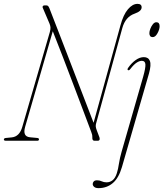

<svg xmlns="http://www.w3.org/2000/svg" viewBox="-38 -728 846 993"><path d="M92 -72Q77.5 -21.5 117.5 -18L154.5 -14.5Q164 -13.5 163.5 -7Q163.5 0 154.5 0H-6Q-18.5 0 -18 -6.5Q-17.5 -14 -6.5 -14.5L23 -17.5Q63 -21.5 77.5 -72.5L219.5 -561.5Q224 -577.5 223 -587Q222 -596.5 218 -606L183 -688Q181 -692.5 183.5 -696.2Q186 -700 191 -700H202Q209 -700 213 -694Q217 -688 221.5 -675Q240.5 -626 264.2 -565Q288 -504 313.2 -438Q338.5 -372 363.2 -308Q388 -244 409.2 -188.5Q430.5 -133 446 -93L585 -597Q600 -652.5 623.8 -680.2Q647.5 -708 673 -708Q695 -708 694.5 -689.5Q694 -670 658.5 -657.5Q610.5 -641 594.5 -582.5L459 -89.5Q457 -82.5 457.2 -74.8Q457.5 -67 462.5 -54L476.5 -17Q481 0 467.5 0H450.5Q438.5 0 439.5 -17.5Q439.5 -27 438.2 -32.2Q437 -37.5 433.5 -46.5Q415.5 -94.5 391.5 -158.2Q367.5 -222 340.5 -293.2Q313.5 -364.5 286.5 -434.8Q259.5 -505 235 -566.5ZM752 -536Q734.5 -536 734.5 -556.5Q734.5 -566 739.5 -579.2Q744.5 -592.5 752.8 -602.8Q761 -613 770.5 -613Q787.5 -613 787.5 -592.5Q787.5 -576 776.5 -556Q765.5 -536 752 -536ZM732.5 -348 592.5 136.5Q576 193 545.2 219Q514.5 245 471.5 245Q456.5 245 449 238.5Q441.5 232 441.5 223.5Q441.5 216.5 446.8 210.5Q452 204.5 464 204.5Q477.5 204.5 488.2 209.8Q499 215 513.5 215Q531 215 544.8 203.8Q558.5 192.5 566.5 167Q573 147 577.2 118.2Q581.5 89.5 591 56.5L702.5 -331.5Q715.5 -377.5 714 -395.5Q712.5 -413.5 695.5 -413.5Q683.5 -413.5 669 -404.2Q654.5 -395 636 -371Q629.5 -362 623.5 -365.5Q619 -369 625 -377.5Q642.5 -402.5 663.8 -417.5Q685 -432.5 706 -432.5Q729.5 -432.5 737.2 -412.8Q745 -393 732.5 -348Z"/></svg>

Font: Fraunces 144pt S050 Thin
Style: Italic
Weight: 100
Italic angle: -16°
Version: Version 1.000; ttfautohint (v1.8.3)